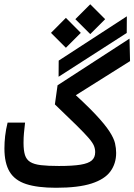

<svg xmlns="http://www.w3.org/2000/svg" viewBox="-20 -888 638 912"><path d="M246.1 3.9Q158.2 3.9 104.2 -13.7Q50.3 -31.2 25.6 -72.3Q1 -113.3 1 -183.1Q1 -211.4 4.4 -241.9Q7.8 -272.5 16.1 -305.7H99.1Q95.7 -276.4 93.8 -255.9Q91.8 -235.4 91.8 -209.5Q91.8 -173.3 98.6 -151.6Q105.5 -129.9 123.5 -118.7Q141.6 -107.4 174.6 -103.5Q207.5 -99.6 259.8 -99.6Q324.7 -99.6 362.3 -105.7Q399.9 -111.8 416 -126Q432.1 -140.1 432.1 -165Q432.1 -180.7 426.3 -195.3Q420.4 -210 401.4 -232.2Q382.3 -254.4 344 -292.2Q305.7 -330.1 240.7 -392.1L253.4 -482.9L595.2 -704.6L597.7 -597.7L280.8 -398.4L305.7 -466.8Q386.7 -394.5 432.6 -345.7Q478.5 -296.9 499.8 -263.9Q521 -231 526.4 -207.3Q531.7 -183.6 531.7 -161.6Q531.7 -111.3 504.6 -74Q477.5 -36.6 415 -16.4Q352.5 3.9 246.1 3.9ZM258.3 -523.4 258.8 -600.1 582.5 -810.5 582 -731.4ZM293 -661.1 222.2 -731.9 293 -803.2 363.8 -731.9ZM408.7 -726.1 337.9 -796.9 408.7 -867.7 479.5 -796.9Z"/></svg>

Font: Cascadia Mono
Style: Regular
Weight: 400
Monospace: yes
Designer: Aaron Bell
Foundry: Saja Typeworks
Version: Version 2404.023